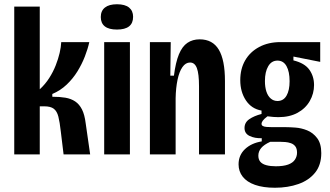

<svg xmlns="http://www.w3.org/2000/svg" viewBox="-20 -726 1550 903"><path d="M47 0V-695H167V-306Q193 -330 211.5 -359Q230 -388 242 -418.5Q254 -449 260.5 -477Q267 -505 268 -528H400Q393 -496 379 -460Q365 -424 344 -390Q323 -356 293.5 -328Q264 -300 226 -284V-271Q261 -271 287.5 -266.5Q314 -262 333.5 -249Q353 -236 365.5 -211.5Q378 -187 383 -146L404 0H279L266 -107Q261 -152 254.5 -177.5Q248 -203 233 -214.5Q218 -226 188 -226H167V0Z M470 0V-528H591V0ZM530 -587Q492 -587 473 -602Q454 -617 454 -646Q454 -675 473.5 -690.5Q493 -706 530 -706Q568 -706 587 -690.5Q606 -675 606 -647Q606 -617 587 -602Q568 -587 530 -587Z M685 0V-333V-528H783L781 -370H798Q806 -433 821.5 -470.5Q837 -508 861.5 -524.5Q886 -541 919 -541Q980 -541 1009 -492.5Q1038 -444 1038 -345V0H916V-320Q916 -379 906 -405.5Q896 -432 874 -432Q853 -432 838 -410.5Q823 -389 815 -351Q807 -313 806 -264V0Z M1273 157Q1218 157 1179.5 143.5Q1141 130 1121.5 105Q1102 80 1102 47Q1102 4 1132 -24.5Q1162 -53 1211 -61V-76Q1178 -75 1154 -86.5Q1130 -98 1130 -124Q1130 -150 1152.5 -165.5Q1175 -181 1210 -190V-206Q1163 -214 1136.5 -254Q1110 -294 1110 -349Q1110 -402 1133 -442Q1156 -482 1199 -505Q1242 -528 1299 -528H1486V-435L1360 -460V-442Q1413 -429 1435 -398Q1457 -367 1457 -326Q1457 -286 1437 -251Q1417 -216 1379.5 -195.5Q1342 -175 1289 -175Q1280 -175 1265.5 -176Q1251 -177 1238 -179Q1222 -167 1216 -158.5Q1210 -150 1210 -144Q1210 -137 1216 -133.5Q1222 -130 1233.5 -129Q1245 -128 1259 -128H1324Q1341 -128 1369 -126Q1397 -124 1424.5 -113Q1452 -102 1471.5 -76.5Q1491 -51 1491 -6Q1491 50 1462 86Q1433 122 1383.5 139.5Q1334 157 1273 157ZM1277 56Q1313 56 1335 48Q1357 40 1367 25Q1377 10 1377 -8Q1377 -27 1369 -37.5Q1361 -48 1348 -52.5Q1335 -57 1322 -58Q1309 -59 1300 -59H1251Q1222 -46 1208.5 -30Q1195 -14 1195 6Q1195 24 1204.5 35Q1214 46 1233 51Q1252 56 1277 56ZM1285 -251Q1313 -251 1327.5 -276Q1342 -301 1342 -344Q1342 -389 1327.5 -415Q1313 -441 1285 -441Q1257 -441 1241.5 -414.5Q1226 -388 1226 -345Q1226 -316 1233 -295Q1240 -274 1253.5 -262.5Q1267 -251 1285 -251Z"/></svg>

Font: Bricolage Grotesque 36pt Condensed SemiBold
Style: Regular
Weight: 600
Width: 3
Designer: Mathieu Triay
Foundry: Atelier Triay
Version: Version 1.001;gftools[0.9.33.dev8+g029e19f]